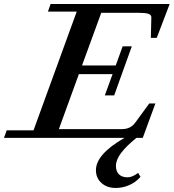

<svg xmlns="http://www.w3.org/2000/svg" viewBox="-66 -683 861 951"><path d="M-46.4 0 -32.7 -37.6H100.1L314 -625.5H171.4L184.6 -663.1H774.4L710.4 -495.6H681.2L683.6 -597.2Q684.1 -609.4 669.4 -614.5Q654.8 -619.6 621.6 -619.6H435.5L340.3 -358.9H507.3L541.5 -453.6H586.9L499.5 -210.4H453.1L491.7 -315.9H324.7L225.6 -43.5H538.6Q580.6 -43.5 604 -75.7L673.3 -170.4H703.6L641.1 0H609.4Q558.1 42 533.2 75.4Q508.3 108.9 508.3 138.7Q508.3 166 523.4 180.7Q538.6 195.3 565.9 195.3Q589.4 195.3 618.2 173.3L629.9 192.9Q608.4 218.3 575.7 233.2Q543 248 506.8 248Q464.4 248 436.8 223.6Q409.2 199.2 409.2 159.7Q409.2 81.1 550.3 0Z"/></svg>

Font: Elstob 8pt SemiBold
Style: Italic
Weight: 600
Italic angle: -20°
Designer: Peter S. Baker
Version: Version 1.015